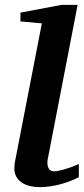

<svg xmlns="http://www.w3.org/2000/svg" viewBox="-20 -757 346 789"><path d="M304 -29V-83C257 -62 218 -53 202 -53C177 -53 172 -79 176 -102L299 -737H233L64 -705V-669L152 -661L43 -100C40 -87 39 -75 39 -64C39 -18 78 12 144 12C196 12 256 -4 304 -29Z"/></svg>

Font: Veleka
Style: Bold Italic
Weight: 700
Italic angle: -12°
Designer: Stefan Peev, Context Ltd, 2016; SIL International, 1997-2014.
Foundry: Stefan Peev, Context Ltd, 2016
Version: Version 5.000